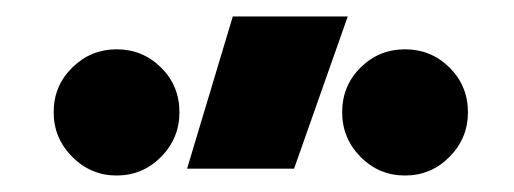

<svg xmlns="http://www.w3.org/2000/svg" viewBox="-20 -815 626 234"><path d="M208 -609.4 263.7 -794.9H403.8L338.4 -609.4ZM473.6 -601.1Q441.9 -601.1 419.4 -623.8Q397 -646.5 397 -678.2Q397 -710.4 419.4 -732.7Q441.9 -754.9 473.6 -754.9Q505.4 -754.9 527.8 -732.7Q550.3 -710.4 550.3 -678.2Q550.3 -646.5 527.8 -623.8Q505.4 -601.1 473.6 -601.1ZM122.1 -601.1Q90.8 -601.1 68.1 -623.8Q45.4 -646.5 45.4 -678.2Q45.4 -710.4 68.1 -732.7Q90.8 -754.9 122.1 -754.9Q153.8 -754.9 176.3 -732.7Q198.7 -710.4 198.7 -678.2Q198.7 -646.5 176.3 -623.8Q153.8 -601.1 122.1 -601.1Z"/></svg>

Font: Cascadia Mono PL
Style: Bold
Weight: 700
Monospace: yes
Designer: Aaron Bell
Foundry: Saja Typeworks
Version: Version 2404.023; ttfautohint (v1.8.4)